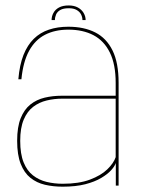

<svg xmlns="http://www.w3.org/2000/svg" viewBox="-20 -698 533 722"><path d="M215.5 4Q265 4 300.8 -5.2Q336.5 -14.5 360.5 -28.8Q384.5 -43 398 -58Q411.5 -73 415.5 -85V0H426V-387Q426 -462 403.2 -508.2Q380.5 -554.5 338.2 -576Q296 -597.5 237 -597.5Q196.5 -597.5 163.8 -586.5Q131 -575.5 107 -552Q83 -528.5 68.2 -491Q53.5 -453.5 49 -400H60.5Q67 -466 89.5 -507Q112 -548 149.2 -567.2Q186.5 -586.5 237 -586.5Q292 -586.5 331.8 -565.5Q371.5 -544.5 393.2 -500.2Q415 -456 415 -386V-338H212.5Q178.5 -338 148 -330.8Q117.5 -323.5 94.2 -305Q71 -286.5 57.8 -253.5Q44.5 -220.5 44.5 -168.5Q44.5 -115.5 57.8 -81.8Q71 -48 94.5 -29.2Q118 -10.5 149 -3.2Q180 4 215.5 4ZM216 -7Q184 -7 155.2 -14Q126.5 -21 104 -38.5Q81.5 -56 68.8 -87.5Q56 -119 56 -168.5Q56 -217 69.2 -248.2Q82.5 -279.5 105 -296.5Q127.5 -313.5 155.8 -320.2Q184 -327 214 -327H415V-107Q407.5 -84.5 383.5 -61.2Q359.5 -38 318 -22.5Q276.5 -7 216 -7ZM238.5 -677.5Q216 -677.5 201.8 -669.8Q187.5 -662 180.8 -649.2Q174 -636.5 174 -622.5H186.5Q186.5 -633.5 191 -643.8Q195.5 -654 206.8 -660.5Q218 -667 238.5 -667Q257 -667 268.2 -660.5Q279.5 -654 284.8 -643.8Q290 -633.5 290 -622.5H302Q302 -636.5 294.5 -649.2Q287 -662 272.8 -669.8Q258.5 -677.5 238.5 -677.5Z"/></svg>

Font: Anybody Thin Thin
Style: Regular
Weight: 250
Version: Version 1.113;gftools[0.9.25]